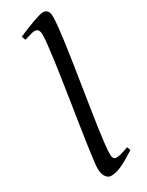

<svg xmlns="http://www.w3.org/2000/svg" viewBox="-202 -777 639 832"><g transform="rotate(-30 117.5 -361.0)"><path d="M212.9 -35.2Q189 -20 170.7 -9.5Q152.3 1 137.5 7.6Q122.6 14.2 109.9 17.1Q97.2 20 85 20Q71.3 20 60.5 5.4Q49.8 -9.3 49.8 -38.1Q49.8 -50.3 53.5 -79.6Q57.1 -108.9 63 -149.4Q68.8 -189.9 76.4 -238.5Q84 -287.1 91.8 -337.9Q99.6 -388.7 107.2 -438.5Q114.7 -488.3 120.6 -531.2Q126.5 -574.2 130.1 -607.2Q133.8 -640.1 133.8 -657.2Q133.8 -668.5 131.6 -675Q129.4 -681.6 126 -684.8Q122.6 -688 117.9 -689Q113.3 -689.9 108.9 -689.9Q105 -689.9 96.4 -687.7Q87.9 -685.5 79.6 -683.1Q69.8 -680.2 58.1 -676.8L50.8 -695.8Q71.3 -705.1 92 -713.4Q112.8 -721.7 130.6 -728Q148.4 -734.4 162.1 -738.3Q175.8 -742.2 182.1 -742.2Q195.8 -742.2 203.9 -733.4Q211.9 -724.6 211.9 -702.1Q211.9 -683.1 208.3 -649.4Q204.6 -615.7 198.7 -572.5Q192.9 -529.3 185.1 -479.7Q177.2 -430.2 169.4 -379.4Q161.6 -328.6 153.8 -279.5Q146 -230.5 140.1 -188.5Q134.3 -146.5 130.6 -114.5Q127 -82.5 127 -65.9Q127 -49.3 131.6 -43.2Q136.2 -37.1 144 -37.1Q155.3 -37.1 170.2 -41Q185.1 -44.9 207 -53.2Z"/></g></svg>

Font: Gentium Plus APac
Style: Italic
Weight: 400
Italic angle: -8°
Designer: J. Victor Gaultney, Annie Olsen, Iska Routamaa, Becca Hirsbrunner
Foundry: SIL International
Version: Version 5.000